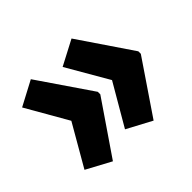

<svg xmlns="http://www.w3.org/2000/svg" viewBox="-113 -659 764 764"><g transform="rotate(-45 269.5 -277.0)"><path d="M514 -270 362 -46 257 -102 359 -277 257 -453 362 -508 514 -284ZM286 -270 133 -46 29 -102 130 -277 29 -453 133 -508 286 -284Z"/></g></svg>

Font: Noto Sans Hebrew ExtraCondensed ExtraBold
Style: Regular
Weight: 800
Width: 2
Designer: Monotype Design Team
Foundry: Monotype Imaging Inc.
Version: Version 2.004; ttfautohint (v1.8.4.7-5d5b)